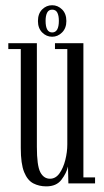

<svg xmlns="http://www.w3.org/2000/svg" viewBox="-20 -684 386 716"><path d="M152.5 11Q126 11 104.2 -0.2Q82.5 -11.5 70 -42.2Q57.5 -73 57.5 -132V-501H11V-523H117.5V-136.5Q117.5 -66.5 130.2 -42Q143 -17.5 166.5 -17.5Q187.5 -17.5 201.8 -37.5Q216 -57.5 223.5 -87.2Q231 -117 231 -145.5V-501H185V-523H291V-22.5H334.5V0H235L233.5 -63Q228 -38.5 209.2 -13.8Q190.5 11 152.5 11ZM174.5 -547Q153 -547 137.2 -563Q121.5 -579 121.5 -605.5Q121.5 -633 137.2 -648.8Q153 -664.5 174.5 -664.5Q195.5 -664.5 211.5 -648.8Q227.5 -633 227.5 -605.5Q227.5 -579 211.5 -563Q195.5 -547 174.5 -547ZM174.5 -563Q199.5 -563 199.5 -606.5Q199.5 -625.5 193.8 -636.8Q188 -648 174.5 -648Q161.5 -648 155.8 -636.8Q150 -625.5 150 -606.5Q150 -563 174.5 -563Z"/></svg>

Font: Imbue 50pt Light
Style: Regular
Weight: 300
Designer: Tyler Finck
Foundry: Etcetera Type Company
Version: Version 1.102; ttfautohint (v1.8.3)